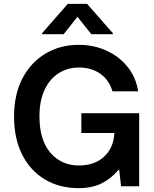

<svg xmlns="http://www.w3.org/2000/svg" viewBox="-20 -971 801 1001"><path d="M390.3 9.9Q290.1 9.9 214.3 -35.3Q138.5 -80.6 95.9 -164.2Q53.3 -247.9 53.3 -362.9Q53.3 -480.1 97.8 -563.9Q142.4 -647.7 218.6 -692.5Q294.7 -737.2 389.6 -737.2Q470.2 -737.2 536.4 -706.5Q602.6 -675.8 646 -621.3Q689.3 -566.8 700.3 -495H566.1Q549.7 -553.3 503.4 -586.1Q457 -619 391.3 -619Q332.7 -619 286.2 -589.5Q239.7 -560 212.7 -503.2Q185.7 -446.4 185.7 -364.3Q185.7 -240.8 242.9 -174.5Q300.1 -108.3 391 -108.3Q474.4 -108.3 524 -155.5Q573.5 -202.8 576 -277.7H404.1V-380.7H705.6V0H611.2L601.6 -85.2H597.7Q559.3 -39.4 509.2 -14.7Q459.2 9.9 390.3 9.9ZM568.5 -792.6H456L383.9 -883.5L311.8 -792.6H199.2V-797.6L333.5 -951H433.9L568.5 -797.6Z"/></svg>

Font: Linik Sans SemiBold
Style: Regular
Weight: 600
Designer: Rasmus Andersson (font), Cristiano Sobral (main changes)
Foundry: rsms
Version: Version 3.018;June 1, 2022;FontCreator 14.0.0.2814 64-bit; t